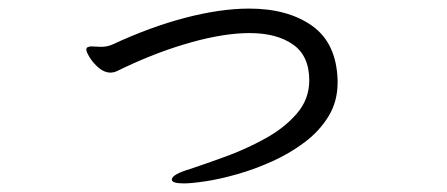

<svg xmlns="http://www.w3.org/2000/svg" viewBox="-20 -415 1040 447"><path d="M766 -223Q766 -179 745 -144.5Q724 -110 689.5 -84Q655 -58 614 -39.5Q573 -21 532.5 -9.5Q492 2 459 7Q426 12 408 12Q380 12 380 3Q380 -9 424 -22Q460 -34 506.5 -51Q553 -68 597.5 -92.5Q642 -117 671 -150.5Q700 -184 700 -228Q700 -285 662 -311.5Q624 -338 561 -338Q503 -338 427 -317Q351 -296 270 -258Q260 -253 252.5 -249.5Q245 -246 237 -246Q223 -246 210 -257Q197 -268 189 -281Q181 -294 181 -299Q181 -304 184 -305Q188 -307 193 -307Q198 -307 203 -306.5Q208 -306 215 -306Q221 -306 227.5 -307Q234 -308 241 -311Q329 -352 411 -373.5Q493 -395 560 -395Q650 -395 706.5 -355Q763 -315 766 -229Z"/></svg>

Font: Moon Stars Kai T
Style: Regular
Weight: 400
Designer: GuiWonder
Version: Version 1.101